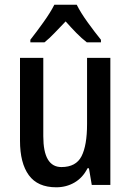

<svg xmlns="http://www.w3.org/2000/svg" viewBox="-20 -786 557 816"><path d="M449 -540V0H370L358 -71H352Q332 -31 297 -10.5Q262 10 219 10Q140 10 102.5 -41.5Q65 -93 65 -188V-540H164V-207Q164 -76 241 -76Q303 -76 326.5 -122Q350 -168 350 -259V-540ZM306 -766Q323 -732 353 -690.5Q383 -649 409 -617V-606H349Q327 -623 304.5 -646Q282 -669 259 -695Q234 -669 211.5 -645.5Q189 -622 169 -606H109V-617Q135 -650 165 -692Q195 -734 211 -766Z"/></svg>

Font: Noto Sans Hebrew Condensed Medium
Style: Regular
Weight: 500
Width: 3
Designer: Monotype Design Team
Foundry: Monotype Imaging Inc.
Version: Version 2.004; ttfautohint (v1.8.4.7-5d5b)